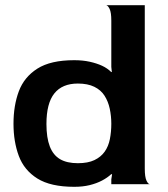

<svg xmlns="http://www.w3.org/2000/svg" viewBox="-20 -710 648 740"><path d="M266 10Q175 10 124 -22Q73 -54 52.5 -109Q32 -164 32 -233Q32 -303 52.5 -358Q73 -413 124 -445.5Q175 -478 266 -478Q299 -478 326 -472Q353 -466 373.5 -456.5Q394 -447 409 -432L411 -433L409 -452V-630Q409 -662 402.5 -675.5Q396 -689 389 -690H538V-60Q538 -28 544.5 -14Q551 0 558 0H409V-19L412 -38L409 -39Q394 -25 373 -14Q352 -3 325.5 3.5Q299 10 266 10ZM280 -81Q319 -81 344 -93Q369 -105 383.5 -125.5Q398 -146 403.5 -174Q409 -202 409 -233Q409 -263 403 -291Q397 -319 383 -341Q369 -363 343.5 -375.5Q318 -388 280 -388Q220 -388 189.5 -350Q159 -312 159 -232Q159 -179 172 -145.5Q185 -112 211.5 -96.5Q238 -81 280 -81Z"/></svg>

Font: Red Rose SemiBold
Style: Regular
Weight: 600
Designer: Jaikishan Patel
Version: Version 2.000